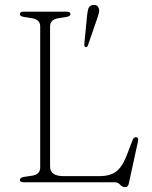

<svg xmlns="http://www.w3.org/2000/svg" viewBox="-20 -748 624 788"><path d="M252.5 -678.5 218.5 -673Q185.5 -667.5 185.5 -639.5V-65Q185.5 -45 199.2 -35Q213 -25 243.5 -25H387Q430.5 -25 455.8 -43.2Q481 -61.5 500 -110L524.5 -174Q529.5 -185.5 538.5 -185Q550 -184 546.5 -168.5L508.5 6Q505.5 20 493.5 20Q481.5 20 473 10Q464.5 0 451 0H76.5Q61.5 0 61.5 -10Q61.5 -19 78.5 -22L112.5 -27Q145 -32.5 145 -60.5V-639.5Q145 -667.5 112.5 -673L78.5 -678.5Q61.5 -681 61.5 -690Q61.5 -700 76.5 -700H254.5Q269 -700 269 -690Q269 -681 252.5 -678.5ZM336.5 -675.5Q338.5 -697.5 341.8 -710.2Q345 -723 358 -727Q379.5 -731.5 385.5 -713.5Q388.5 -704.5 385.5 -693.5Q382.5 -682.5 378 -669.5L340.5 -561Q337.5 -553.5 331 -555Q327.5 -556 326.8 -559.5Q326 -563 326 -567Z"/></svg>

Font: Fraunces 9pt Soft Thin
Style: Regular
Weight: 100
Version: Version 1.000;[b76b70a41]